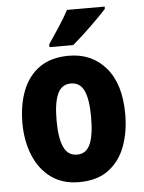

<svg xmlns="http://www.w3.org/2000/svg" viewBox="-54 -810 648 863"><g transform="rotate(-5 269.5 -378.0)"><path d="M501 -276Q501 -197 477 -132Q453 -67 401.5 -28.5Q350 10 268 10Q193 10 141.5 -28Q90 -66 63.5 -131Q37 -196 37 -276Q37 -360 62.5 -424Q88 -488 139.5 -524Q191 -560 271 -560Q374 -560 437.5 -486.5Q501 -413 501 -276ZM191 -275Q191 -196 209.5 -155Q228 -114 270 -114Q311 -114 329 -154.5Q347 -195 347 -276Q347 -356 329 -395.5Q311 -435 269 -435Q228 -435 209.5 -395.5Q191 -356 191 -275ZM451 -756Q435 -738 407.5 -710.5Q380 -683 350 -655Q320 -627 295 -606H188V-619Q213 -656 238 -694Q263 -732 281 -766H451Z"/></g></svg>

Font: Noto Sans Arabic UI Cn XBd
Style: Regular
Weight: 800
Width: 3
Designer: Monotype Design Team, Nadine Chahine and Nizar Qandah
Foundry: Monotype Imaging Inc.
Version: Version 2.010; ttfautohint (v1.8.4.7-5d5b)